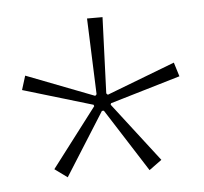

<svg xmlns="http://www.w3.org/2000/svg" viewBox="-35 -783 419 395"><g transform="rotate(-5 174.5 -586.0)"><path d="M259 -425 176 -555H172L90 -425L64 -444L157 -566L156 -569L12 -612L21 -641L161 -587L164 -590L158 -747H190L184 -590L187 -587L328 -641L337 -612L192 -569L191 -566L285 -444Z"/></g></svg>

Font: IBM Plex Sans Cond ExtLt
Style: Regular
Weight: 200
Width: 3
Designer: Mike Abbink, Paul van der Laan, Pieter van Rosmalen
Foundry: Bold Monday
Version: Version 1.3